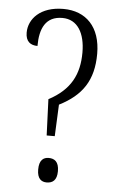

<svg xmlns="http://www.w3.org/2000/svg" viewBox="-53 -761 490 804"><g transform="rotate(5 192.5 -359.0)"><path d="M151 -342 157 -190H191L197 -323C292 -371 338 -437 338 -549C338 -662 276 -724 181 -724C84 -724 36 -669 36 -612C36 -574 57 -560 86 -560C86 -634 110 -686 180 -686C244 -686 276 -630 276 -549C276 -457 242 -390 151 -342ZM174 6C198 6 217 -6 217 -45C217 -85 198 -97 174 -97C152 -97 134 -85 134 -45C134 -6 152 6 174 6Z"/></g></svg>

Font: Noto Serif Lao ExtraCondensed Light
Style: Regular
Weight: 300
Width: 2
Designer: Monotype Design Team
Foundry: Monotype Imaging Inc.
Version: Version 2.003